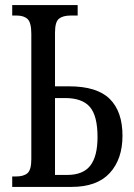

<svg xmlns="http://www.w3.org/2000/svg" viewBox="-20 -734 526 754"><path d="M28 -41H43Q73 -41 88 -54Q103 -67 103 -109V-601Q103 -645 88.5 -659Q74 -673 45 -673H28V-714H285V-673H258Q227 -673 211.5 -660.5Q196 -648 196 -606V-395H251Q361 -395 411 -345.5Q461 -296 461 -201Q461 -109 411 -54.5Q361 0 261 0H28ZM244 -47Q306 -47 334.5 -83.5Q363 -120 363 -196Q363 -279 333 -314Q303 -349 235 -349H196V-47Z"/></svg>

Font: Noto Serif Cond
Style: Regular
Weight: 400
Width: 3
Designer: Monotype Design Team
Foundry: Monotype Imaging Inc.
Version: Version 1.001